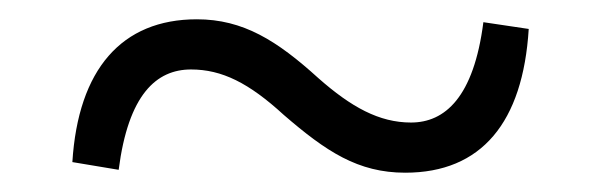

<svg xmlns="http://www.w3.org/2000/svg" viewBox="-20 -477 621 199"><path d="M310 -396C267 -435 232 -457 184 -457C106 -457 61 -405 55 -309L103 -301C113 -379 142 -405 178 -405C210 -405 238 -391 274 -358C318 -320 351 -298 400 -298C479 -298 522 -350 528 -447L481 -454C471 -376 441 -350 406 -350C373 -350 344 -366 310 -396Z"/></svg>

Font: Noto Serif SC Medium
Style: Regular
Weight: 500
Designer: Ryoko NISHIZUKA 西塚涼子 (kana & ideographs); Frank Grießhammer (Latin, Greek & Cyrillic); Wenlong ZHANG 张文龙 (bopomofo); San
Foundry: Adobe Systems Incorporated
Version: Version 1.001;PS 1.001;hotconv 16.6.54;makeotf.lib2.5.65590